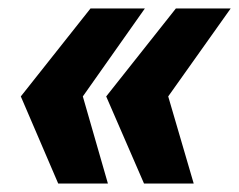

<svg xmlns="http://www.w3.org/2000/svg" viewBox="-20 -530 563 452"><path d="M319 -98 230 -303 394 -510H523L376 -303L436 -98ZM117 -98 29 -303 193 -510H321L175 -303L234 -98Z"/></svg>

Font: Saira ExtraBold
Style: Italic
Weight: 800
Italic angle: -12°
Designer: Hector Gatti with collaboration of the Omnibus-Type team
Foundry: Omnibus-Type
Version: Version 1.100; ttfautohint (v1.8.3)